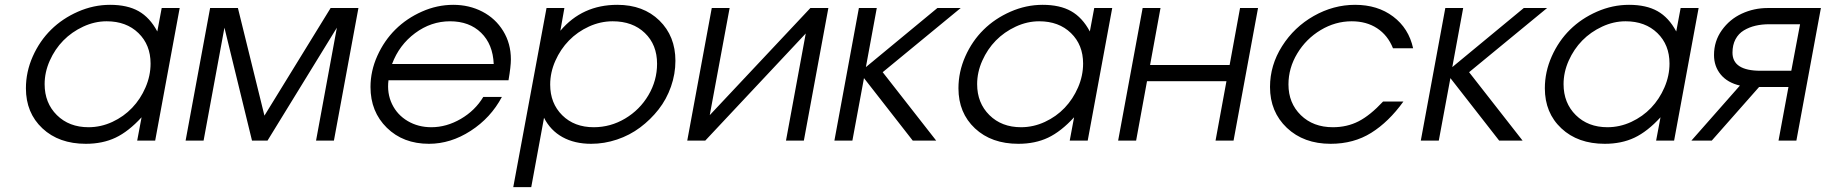

<svg xmlns="http://www.w3.org/2000/svg" viewBox="-20 -580 7531 792"><path d="M545.9 0 564 -96.2Q510.3 -37.6 456.8 -12.2Q403.3 13.2 334 13.2Q223.1 13.2 155 -50.5Q86.9 -114.3 86.9 -215.8Q86.9 -283.7 115.2 -347.4Q143.6 -411.1 190.7 -457.5Q237.8 -503.9 302 -532Q366.2 -560.1 434.1 -560.1Q505.4 -560.1 551.8 -533.9Q598.1 -507.8 628.9 -450.2L647 -546.9H721.2L620.1 0ZM164.1 -232.9Q164.1 -155.3 214.6 -105.2Q265.1 -55.2 345.2 -55.2Q396 -55.2 443.4 -77.1Q490.7 -99.1 525.1 -135.3Q559.6 -171.4 580.3 -219.5Q601.1 -267.6 601.1 -317.9Q601.1 -395 551 -443.6Q501 -492.2 419.9 -492.2Q370.6 -492.2 323.2 -470.2Q275.9 -448.2 241.2 -412.8Q206.5 -377.4 185.3 -329.8Q164.1 -282.2 164.1 -232.9Z M745.6 0 846.7 -546.9H961.4L1070.8 -103L1343.8 -546.9H1458.5L1357.4 0H1283.7L1369.6 -465.8L1083.5 0H1019.5L905.8 -465.8L819.8 0Z M1973.6 -180.2H2050.3Q2004.4 -93.8 1921.6 -40.3Q1838.9 13.2 1749.5 13.2Q1643.1 13.2 1575.7 -53Q1508.3 -119.1 1508.3 -221.2Q1508.3 -287.1 1536.6 -349.9Q1564.9 -412.6 1611.3 -458.5Q1657.7 -504.4 1720.5 -532.2Q1783.2 -560.1 1849.6 -560.1Q1915.5 -560.1 1969.7 -532Q2023.9 -503.9 2055.7 -452.1Q2087.4 -400.4 2087.4 -335Q2087.4 -306.2 2077.6 -249H1582.5Q1575.7 -195.3 1597.2 -150.6Q1618.7 -106 1661.9 -80.6Q1705.1 -55.2 1759.3 -55.2Q1821.8 -55.2 1880.9 -89.6Q1939.9 -124 1973.6 -180.2ZM1597.2 -315.9H2016.6Q2013.2 -397.5 1964.6 -444.8Q1916 -492.2 1836.4 -492.2Q1758.3 -492.2 1692.4 -443.4Q1626.5 -394.5 1597.2 -315.9Z M2097.2 191.9 2234.4 -546.9H2308.1L2291.5 -453.1Q2381.8 -560.1 2526.4 -560.1Q2633.8 -560.1 2700 -495.4Q2766.1 -430.7 2766.1 -329.1Q2766.1 -274.9 2747.8 -222.7Q2729.5 -170.4 2696.5 -128.4Q2663.6 -86.4 2620.6 -54.2Q2577.6 -22 2525.1 -4.4Q2472.7 13.2 2418.5 13.2Q2350.1 13.2 2300.3 -14.4Q2250.5 -42 2224.1 -94.2L2171.4 191.9ZM2249.5 -231Q2249.5 -153.8 2299.3 -104.5Q2349.1 -55.2 2429.2 -55.2Q2498.5 -55.2 2558.8 -91.1Q2619.1 -127 2654.8 -187.5Q2690.4 -248 2690.4 -316.9Q2690.4 -395.5 2640.1 -443.8Q2589.8 -492.2 2507.3 -492.2Q2457 -492.2 2409.4 -470.5Q2361.8 -448.7 2326.9 -412.8Q2292 -377 2270.8 -329.1Q2249.5 -281.2 2249.5 -231Z M2814.9 0 2916 -546.9H2989.7L2907.7 -105L3322.8 -546.9H3397L3295.9 0H3222.2L3303.7 -441.9L2889.2 0Z M3421.9 0 3522.9 -546.9H3596.7L3551.8 -303.2L3846.7 -546.9H3942.9L3621.1 -282.2L3841.8 0H3745.1L3543.9 -257.8L3496.1 0Z M4392.6 0 4410.6 -96.2Q4356.9 -37.6 4303.5 -12.2Q4250 13.2 4180.7 13.2Q4069.8 13.2 4001.7 -50.5Q3933.6 -114.3 3933.6 -215.8Q3933.6 -283.7 3961.9 -347.4Q3990.2 -411.1 4037.4 -457.5Q4084.5 -503.9 4148.7 -532Q4212.9 -560.1 4280.8 -560.1Q4352.1 -560.1 4398.4 -533.9Q4444.8 -507.8 4475.6 -450.2L4493.7 -546.9H4567.9L4466.8 0ZM4010.7 -232.9Q4010.7 -155.3 4061.3 -105.2Q4111.8 -55.2 4191.9 -55.2Q4242.7 -55.2 4290 -77.1Q4337.4 -99.1 4371.8 -135.3Q4406.2 -171.4 4427 -219.5Q4447.8 -267.6 4447.8 -317.9Q4447.8 -395 4397.7 -443.6Q4347.7 -492.2 4266.6 -492.2Q4217.3 -492.2 4169.9 -470.2Q4122.6 -448.2 4087.9 -412.8Q4053.2 -377.4 4032 -329.8Q4010.7 -282.2 4010.7 -232.9Z M4592.3 0 4693.4 -546.9H4767.1L4724.1 -312H5052.2L5095.2 -546.9H5169.4L5068.4 0H4994.1L5039.1 -245.1H4711.4L4666.5 0Z M5685.1 -161.1H5769Q5708.5 -77.1 5636.2 -32Q5564 13.2 5468.8 13.2Q5357.9 13.2 5288.3 -52.7Q5218.8 -118.7 5218.8 -221.2Q5218.8 -311 5268.6 -389.6Q5318.4 -468.3 5399.4 -514.2Q5480.5 -560.1 5569.8 -560.1Q5662.6 -560.1 5726.8 -511.7Q5791 -463.4 5809.1 -380.9H5726.1Q5704.6 -434.6 5660.6 -463.4Q5616.7 -492.2 5555.7 -492.2Q5488.3 -492.2 5428 -456.1Q5367.7 -419.9 5331.3 -359.6Q5294.9 -299.3 5294.9 -231.9Q5294.9 -154.8 5345.9 -105Q5397 -55.2 5478 -55.2Q5536.6 -55.2 5584.2 -79.6Q5631.8 -104 5685.1 -161.1Z M5840.8 0 5941.9 -546.9H6015.6L5970.7 -303.2L6265.6 -546.9H6361.8L6040 -282.2L6260.7 0H6164.1L5962.9 -257.8L5915 0Z M6811.5 0 6829.6 -96.2Q6775.9 -37.6 6722.4 -12.2Q6668.9 13.2 6599.6 13.2Q6488.8 13.2 6420.7 -50.5Q6352.5 -114.3 6352.5 -215.8Q6352.5 -283.7 6380.9 -347.4Q6409.2 -411.1 6456.3 -457.5Q6503.4 -503.9 6567.6 -532Q6631.8 -560.1 6699.7 -560.1Q6771 -560.1 6817.4 -533.9Q6863.8 -507.8 6894.5 -450.2L6912.6 -546.9H6986.8L6885.7 0ZM6429.7 -232.9Q6429.7 -155.3 6480.2 -105.2Q6530.8 -55.2 6610.8 -55.2Q6661.6 -55.2 6709 -77.1Q6756.3 -99.1 6790.8 -135.3Q6825.2 -171.4 6845.9 -219.5Q6866.7 -267.6 6866.7 -317.9Q6866.7 -395 6816.7 -443.6Q6766.6 -492.2 6685.5 -492.2Q6636.2 -492.2 6588.9 -470.2Q6541.5 -448.2 6506.8 -412.8Q6472.2 -377.4 6450.9 -329.8Q6429.7 -282.2 6429.7 -232.9Z M7369.1 -288.1 7405.3 -480H7278.3Q7247.6 -480 7221.4 -473.9Q7195.3 -467.8 7173.3 -454.6Q7151.4 -441.4 7138.9 -418Q7126.5 -394.5 7126.5 -362.8Q7126.5 -288.1 7242.2 -288.1ZM6957 0 7157.2 -227.1Q7106 -238.8 7078.1 -272.5Q7050.3 -306.2 7050.3 -353Q7050.3 -410.2 7082.5 -455.3Q7114.7 -500.5 7164.8 -523.7Q7214.8 -546.9 7271.5 -546.9H7491.2L7390.1 0H7316.4L7357.4 -221.2H7236.3L7041 0Z"/></svg>

Font: Involve
Style: Italic
Weight: 400
Italic angle: -10.5°
Designer: Stefan Peev
Foundry: Context Ltd.
Version: Version 1.001